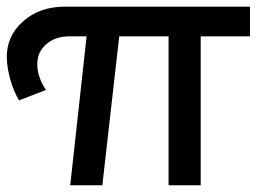

<svg xmlns="http://www.w3.org/2000/svg" viewBox="-30 -552 774 572"><path d="M-9.8 -379.9Q-10.7 -444.8 38.8 -488.5Q88.4 -532.2 163.1 -532.2H714.8V-443.8H567.9V0H472.2V-443.8H325.2L274.9 0H179.2L228 -443.8H176.8Q134.8 -443.8 107.7 -420.2Q80.6 -396.5 81.1 -359.9Q81.1 -322.8 106.9 -284.2L26.9 -252.9Q10.7 -279.8 1 -314Q-8.8 -348.1 -9.8 -379.9Z"/></svg>

Font: Trueno
Style: Regular
Weight: 400
Designer: Julieta Ulanovsky
Foundry: Julieta Ulanovsky
Version: Version 3.001b | FøM Fix